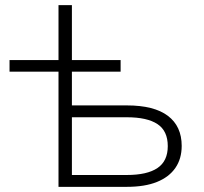

<svg xmlns="http://www.w3.org/2000/svg" viewBox="-20 -725 793 745"><path d="M207 0V-447H17V-492H207V-705H259V-492H448V-447H259V-316H472Q578 -316 631.5 -275.5Q685 -235 685 -159Q685 -109 660.5 -73.5Q636 -38 589 -19Q542 0 472 0ZM259 -46H472Q551 -46 591 -73Q631 -100 631 -158Q631 -217 591 -243.5Q551 -270 472 -270H259Z"/></svg>

Font: Nunito Sans 7pt SemiExpanded ExtraLight
Style: Regular
Weight: 250
Width: 6
Designer: Vernon Adams
Foundry: Vernon Adams
Version: Version 3.101;gftools[0.9.27]